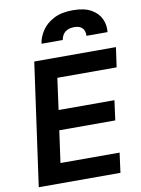

<svg xmlns="http://www.w3.org/2000/svg" viewBox="-106 -1078 846 1148"><g transform="rotate(-10 317.0 -503.5)"><path d="M34 0 138 -745H634L617 -625H257L231 -434H570L554 -314H214L187 -120H546L530 0ZM199 -842Q205 -883 230.5 -921Q256 -959 302.5 -983Q349 -1007 418 -1007Q487 -1007 528.5 -983.5Q570 -960 587.5 -922.5Q605 -885 600 -842H472Q474 -872 458 -889Q442 -906 409 -906Q340 -906 328 -842Z"/></g></svg>

Font: Plus Jakarta Sans
Style: Bold Italic
Weight: 700
Italic angle: -8°
Designer: Gumpita Rahayu
Foundry: Tokotype
Version: Version 2.071; ttfautohint (v1.8.4.7-5d5b);gftools[0.9.29]